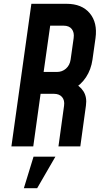

<svg xmlns="http://www.w3.org/2000/svg" viewBox="-20 -770 548 1010"><path d="M40 0 145 -750H330Q410.5 -750 452 -700.5Q493.5 -651 482.5 -570L466.5 -456.5Q459 -404 432.5 -363.8Q406 -323.5 363.5 -300L360.5 -336.5Q400 -320 419.2 -289.2Q438.5 -258.5 432 -214L402.5 0H287.5L317 -214Q321 -242.5 306.5 -259.5Q292 -276.5 263.5 -276.5H193.5L155 0ZM209.5 -391.5H279.5Q307 -391.5 327 -409Q347 -426.5 351.5 -456.5L367.5 -570Q371.5 -599 357.8 -617Q344 -635 314 -635H244ZM105.5 220 156.5 54H271.5L175.5 220Z"/></svg>

Font: Mohave Light SemiBold
Style: Italic
Weight: 600
Italic angle: -8°
Version: Version 2.003